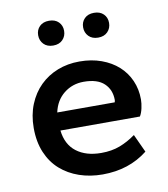

<svg xmlns="http://www.w3.org/2000/svg" viewBox="-78 -740 716 816"><g transform="rotate(-10 280.0 -331.5)"><path d="M300 10Q246 10 199.5 -6Q153 -22 118.5 -52.5Q84 -83 64.5 -129Q45 -175 45 -235Q45 -291 63.5 -336.5Q82 -382 114.5 -414Q147 -446 190.5 -463Q234 -480 285 -480Q337 -480 379.5 -464.5Q422 -449 452 -422Q482 -395 498.5 -357.5Q515 -320 515 -276Q515 -259 510.5 -238.5Q506 -218 498 -205H155Q162 -144 203 -112.5Q244 -81 310 -81Q355 -81 390.5 -94.5Q426 -108 459 -132L495 -54Q414 10 300 10ZM288 -392Q239 -392 202.5 -363Q166 -334 155 -283H403Q405 -289 405 -293Q405 -337 376 -364.5Q347 -392 288 -392ZM188 -566Q162 -566 147 -581.5Q132 -597 132 -620Q132 -643 147 -658Q162 -673 188 -673Q214 -673 229 -658Q244 -643 244 -620Q244 -597 229 -581.5Q214 -566 188 -566ZM382 -566Q356 -566 341 -581.5Q326 -597 326 -620Q326 -643 341 -658Q356 -673 382 -673Q408 -673 423 -658Q438 -643 438 -620Q438 -597 423 -581.5Q408 -566 382 -566Z"/></g></svg>

Font: Gantari SemiBold
Style: Regular
Weight: 600
Designer: Anugrah Pasau
Foundry: Lafontype
Version: Version 1.000; ttfautohint (v1.8.4)